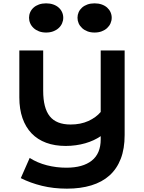

<svg xmlns="http://www.w3.org/2000/svg" viewBox="-20 -881 869 1159"><path d="M159.2 72.3Q181.6 86.9 208 98.1Q234.4 109.4 262.9 116.7Q291.5 124 321.3 127.7Q351.1 131.3 380.4 131.3Q480 131.3 533.9 88.6Q587.9 45.9 587.9 -39.6V-59.1Q568.8 -45.9 545.2 -34.9Q521.5 -23.9 494.4 -16.1Q467.3 -8.3 437.3 -4.2Q407.2 0 376.5 0Q310.5 0 258.5 -19.3Q206.5 -38.6 170.7 -75.9Q134.8 -113.3 115.7 -168Q96.7 -222.7 96.7 -293V-576.2H240.7V-333Q240.7 -228.5 280.5 -179Q320.3 -129.4 406.2 -129.4Q466.8 -129.4 513.4 -150.6Q560.1 -171.9 587.9 -205.1V-576.2H732.4V-65.9Q732.4 16.6 709 77.4Q685.5 138.2 640.9 178.2Q596.2 218.3 531.2 238Q466.3 257.8 383.8 257.8Q303.2 257.8 233.4 240.7Q163.6 223.6 105.5 194.3ZM550.8 -684.6Q526.9 -684.6 507.8 -691.9Q488.8 -699.2 475.3 -711.7Q461.9 -724.1 454.8 -740.2Q447.8 -756.3 447.8 -773.9Q447.8 -791.5 454.8 -807.4Q461.9 -823.2 475.3 -835.2Q488.8 -847.2 507.8 -854Q526.9 -860.8 550.8 -860.8Q574.7 -860.8 594 -854Q613.3 -847.2 626.7 -835.2Q640.1 -823.2 647.2 -807.4Q654.3 -791.5 654.3 -773.9Q654.3 -756.3 647.2 -740.2Q640.1 -724.1 626.7 -711.7Q613.3 -699.2 594 -691.9Q574.7 -684.6 550.8 -684.6ZM258.3 -684.6Q234.4 -684.6 215.3 -691.9Q196.3 -699.2 182.9 -711.7Q169.4 -724.1 162.4 -740.2Q155.3 -756.3 155.3 -773.9Q155.3 -791.5 162.4 -807.4Q169.4 -823.2 182.9 -835.2Q196.3 -847.2 215.3 -854Q234.4 -860.8 258.3 -860.8Q282.2 -860.8 301.5 -854Q320.8 -847.2 334.2 -835.2Q347.7 -823.2 354.7 -807.4Q361.8 -791.5 361.8 -773.9Q361.8 -756.3 354.7 -740.2Q347.7 -724.1 334.2 -711.7Q320.8 -699.2 301.5 -691.9Q282.2 -684.6 258.3 -684.6Z"/></svg>

Font: Krona One
Style: Regular
Weight: 400
Version: Version 1.003